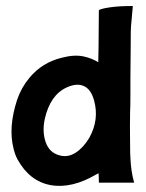

<svg xmlns="http://www.w3.org/2000/svg" viewBox="-20 -606 485 639"><path d="M426 0Q428 2 425 2H311Q309 2 309 0Q309 -17 308 -30L306 -28Q304 -27 303 -27Q219 23 148 10Q78 -3 38 -76Q30 -91 25 -112Q7 -182 37 -274Q51 -315 78 -347Q120 -398 186 -414Q228 -425 259 -418Q286 -412 307 -399Q307 -422 308 -448Q309 -518 309 -571V-572H310V-573Q320 -578 349 -582Q378 -586 421 -586Q422 -586 422 -585L416 -518Q415 -512 415 -455Q414 -392 414 -343V-289Q414 -245 413 -235Q412 -184 413 -124Q413 -92 414 -81Q416 -35 426 0ZM277 -147Q311 -208 293 -272Q284 -305 264 -317Q239 -332 202 -315Q147 -290 129 -210Q120 -168 132 -133Q144 -98 178 -89Q206 -81 232 -98Q258 -115 277 -147Z"/></svg>

Font: Tovari Sans
Style: Bold
Weight: 700
Designer: Verneri Kontto, Denis Ignatov
Foundry: Verneri Kontto
Version: Version 1.10 May 7, 2019